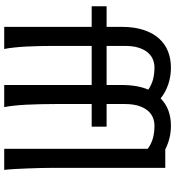

<svg xmlns="http://www.w3.org/2000/svg" viewBox="20 -851 831 911"><g transform="rotate(90 435.5 -395.5)"><path d="M383.3 -485.8V-556.6Q383.3 -632.8 405.3 -683.6Q380.9 -700.2 355.2 -706.5Q329.6 -712.9 300.3 -712.9Q281.2 -712.9 262.9 -705.8Q244.6 -698.7 230 -682.1Q215.3 -665.5 206.5 -638.4Q197.8 -611.3 197.8 -571.3V-485.8ZM776.4 -231.9Q776.4 -208.5 777.1 -176.8Q777.8 -145 779.1 -112.3Q780.3 -79.6 782 -49.8Q783.7 -20 786.1 0H686V-681.2Q660.6 -699.2 633.8 -706.1Q606.9 -712.9 576.2 -712.9Q557.1 -712.9 538.8 -705.8Q520.5 -698.7 505.9 -682.1Q491.2 -665.5 482.4 -638.4Q473.6 -611.3 473.6 -571.3V-485.8H581.1V-415H473.6V-241.7Q473.6 -206.1 474.4 -171.1Q475.1 -136.2 476.8 -104.5Q478.5 -72.8 481.4 -45.9Q484.4 -19 488.3 0H383.3V-415H197.8V-241.7Q197.8 -206.1 198.5 -171.1Q199.2 -136.2 200.9 -104.5Q202.6 -72.8 205.6 -45.9Q208.5 -19 212.4 0H107.4V-415H9.8V-485.8H107.4V-556.6Q107.4 -617.2 122.1 -661.4Q136.7 -705.6 162.6 -734.4Q188.5 -763.2 223.6 -777.1Q258.8 -791 300.3 -791Q343.3 -791 380.9 -778.1Q418.5 -765.1 446.8 -742.2Q472.2 -767.1 504.9 -779.1Q537.6 -791 576.2 -791Q607.9 -791 636 -783.9Q664.1 -776.9 688.5 -764.2H776.4Z"/></g></svg>

Font: Andika Eur
Style: Regular
Weight: 400
Designer: Victor Gaultney, Annie Olsen, Julie Remington, Don Collingsworth, Eric Hays, Becca Hirsbrunner
Foundry: SIL International
Version: Version 5.000